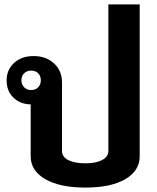

<svg xmlns="http://www.w3.org/2000/svg" viewBox="-20 -840 713 870"><path d="M613 -820V-132Q613 -66 547.5 -28Q482 10 367 10Q252 10 185.5 -28Q119 -66 119 -132V-367Q71 -368 40.5 -398Q10 -428 10 -476Q10 -524 44 -555Q78 -586 132 -586Q189 -586 225 -552.5Q261 -519 261 -466V-155Q261 -129 289.5 -114.5Q318 -100 367 -100Q415 -100 443 -115Q471 -130 471 -155V-820ZM165 -476Q165 -496 153 -508Q141 -520 121 -520Q102 -520 89.5 -508Q77 -496 77 -476Q77 -457 89.5 -444.5Q102 -432 121 -432Q141 -432 153 -444.5Q165 -457 165 -476Z"/></svg>

Font: Sarabun ExtraBold
Style: Regular
Weight: 800
Version: Version 1.000; ttfautohint (v1.6)